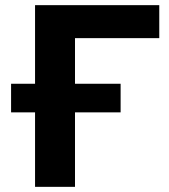

<svg xmlns="http://www.w3.org/2000/svg" viewBox="-20 -725 654 745"><path d="M116 0V-289H23V-400H116V-705H598V-577H271V-400H448V-289H271V0Z"/></svg>

Font: Nunito Sans ExtraBold
Style: Regular
Weight: 800
Designer: Vernon Adams
Foundry: Vernon Adams
Version: Version 3.101; ttfautohint (v1.8.4.7-5d5b);gftools[0.9.27]